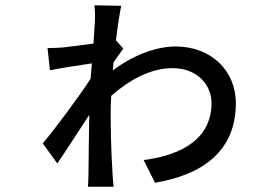

<svg xmlns="http://www.w3.org/2000/svg" viewBox="-20 -669 1040 727"><path d="M419 -516C426 -575 434 -623 439 -647L338 -649C339 -637 341 -603 339 -584C338 -567 336 -538 334 -504C290 -498 242 -492 216 -489C195 -488 181 -487 160 -487L169 -403C214 -412 288 -423 328 -429C326 -409 325 -389 323 -371C281 -305 185 -177 142 -126L197 -50C230 -98 279 -175 318 -234C316 -151 316 -65 315 -13C315 -1 314 24 313 38H410C409 22 406 -1 406 -15C401 -92 399 -175 399 -244C399 -264 400 -284 401 -306C469 -366 550 -411 633 -411C733 -411 781 -341 781 -280C781 -150 679 -83 524 -63L567 23C767 -11 873 -112 873 -278C873 -403 778 -493 645 -493C575 -493 487 -463 407 -402C408 -412 409 -422 410 -433C423 -452 438 -473 447 -485Z"/></svg>

Font: Noto Sans CJK JP Medium
Style: Regular
Weight: 500
Designer: Ryoko NISHIZUKA (kana & ideographs); Paul D. Hunt (Latin, Greek & Cyrillic); Wenlong ZHANG (bopomofo); Sandoll Communica
Foundry: Adobe Systems Incorporated
Version: Version 1.004;PS 1.004;hotconv 1.0.82;makeotf.lib2.5.63406